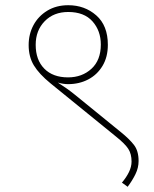

<svg xmlns="http://www.w3.org/2000/svg" viewBox="-20 -652 591 737"><path d="M90 -479Q90 -521 108.5 -555.5Q127 -590 161.5 -611Q196 -632 242 -632Q305 -632 349.5 -593Q394 -554 394 -480Q394 -433 373.5 -399Q353 -365 318.5 -347Q284 -329 241 -329Q223 -329 202 -335Q218 -325 235 -313Q252 -301 268 -288L445 -144Q476 -119 494 -96Q512 -73 512 -34Q512 -8 500 16.5Q488 41 470 65L448 49Q465 29 475 8.5Q485 -12 485 -32Q485 -61 472.5 -80.5Q460 -100 425 -128L174 -332Q130 -368 110 -401Q90 -434 90 -479ZM117 -480Q117 -422 150 -388.5Q183 -355 241 -355Q295 -355 331 -388Q367 -421 367 -481Q367 -534 335 -570Q303 -606 242 -606Q186 -606 151.5 -570.5Q117 -535 117 -480Z"/></svg>

Font: Noto Sans Devanagari Thin
Style: Regular
Weight: 100
Designer: Jelle Bosma - Monotype Design Team
Foundry: Monotype Imaging Inc.
Version: Version 2.004; ttfautohint (v1.8.4.7-5d5b)